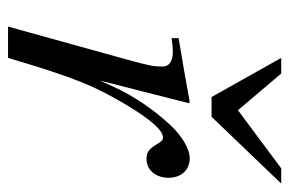

<svg xmlns="http://www.w3.org/2000/svg" viewBox="-138 -564 703 466"><g transform="rotate(90 213.0 -331.5)"><path d="M176 -223 231 -439 228 -441C156 -428 145 -426 73 -414V-397C88 -399 96 -400 104 -400C124 -400 142 -395 142 -374C142 -353 140 -344 126 -292L45 0H121C171 -168 189 -208 232 -282C268 -343 296 -376 314 -376C321 -376 324 -372 330 -362C339 -347 347 -336 365 -336C395 -336 412 -360 412 -390C412 -420 393 -441 365 -441C342 -441 312 -423 286 -396C245 -353 211 -300 192 -258ZM426 -663H389L248 -558L159 -663H121L216 -494H264Z"/></g></svg>

Font: XITS
Style: Italic
Weight: 400
Italic angle: -16.33°
Designer: MicroPress Inc., with final additions and corrections provided by Coen Hoffman, Elsevier (retired)
Version: Version 1.302